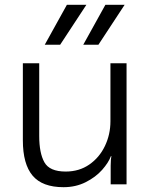

<svg xmlns="http://www.w3.org/2000/svg" viewBox="-20 -766 629 798"><path d="M143 -503V-201Q143 -130 164.5 -91.5Q186 -53 253 -53Q309 -53 351 -82Q393 -111 416 -159Q439 -207 439 -262V-503H506V0H440V-78Q440 -93 441 -103.5Q442 -114 443 -117H441Q431 -90 404.5 -60Q378 -30 336.5 -9Q295 12 244 12Q156 12 115.5 -36Q75 -84 75 -183V-503ZM339 -746 230 -580H166L258 -746ZM498 -746 389 -580H326L418 -746Z"/></svg>

Font: Museo Sans Light
Style: Regular
Weight: 300
Designer: Jos Buivenga
Foundry: Jos Buivenga & Rosetta Type Foundry (extension, remastering)
Version: Version 3.600;PS 1.000;hotconv 1.0.88;makeotf.lib2.5.647800;